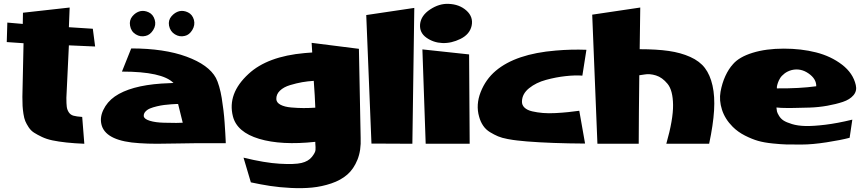

<svg xmlns="http://www.w3.org/2000/svg" viewBox="-20 -775 4472 995"><path d="M324 -268Q324 -237 326 -221.5Q328 -206 336.5 -193Q345 -180 360.5 -175.5Q376 -171 406 -169L417 -30Q366 -32 324.5 -36.5Q283 -41 252 -47.5Q221 -54 197 -65.5Q173 -77 156.5 -87.5Q140 -98 128.5 -115.5Q117 -133 111 -147.5Q105 -162 101.5 -185Q98 -208 97 -226Q96 -244 96 -273L102 -551L15 -557L18 -658L98 -651L99 -709L341 -736L337 -634L461 -626L473 -534L337 -540Z M654 -642Q649 -670 666 -690.5Q683 -711 706 -717Q728 -722 751 -711Q774 -700 782 -672Q790 -645 774 -619.5Q758 -594 735 -589Q708 -582 683.5 -597Q659 -612 654 -642ZM856 -642Q851 -670 868.5 -690.5Q886 -711 909 -717Q931 -722 954 -711Q977 -700 985 -672Q992 -645 976.5 -619.5Q961 -594 938 -589Q911 -582 886.5 -597Q862 -612 856 -642ZM725 -173Q727 -158 756.5 -149Q786 -140 829.5 -139Q873 -138 893.5 -138Q914 -138 927 -139L903 -236Q900 -236 893 -236Q886 -236 867 -234.5Q848 -233 831 -231Q814 -229 793 -224Q772 -219 757.5 -213Q743 -207 733.5 -196.5Q724 -186 725 -173ZM1099 -371Q1108 -354 1116 -326Q1124 -298 1129 -267.5Q1134 -237 1138 -203.5Q1142 -170 1144 -140Q1146 -110 1147.5 -85.5Q1149 -61 1149.5 -47Q1150 -33 1150 -33H1080H1078H1003Q967 -33 904.5 -31.5Q842 -30 793 -30Q744 -30 702 -33Q535 -43 508 -122Q495 -162 515 -204.5Q535 -247 575 -275Q656 -331 817 -342Q846 -344 879 -345Q821 -404 612 -404L660 -524Q831 -524 946.5 -481.5Q1062 -439 1099 -371Z M1412 -261Q1413 -243 1434 -232Q1455 -221 1489.5 -218Q1524 -215 1553 -215Q1582 -215 1614 -217Q1612 -276 1606 -356Q1574 -354 1545.5 -349Q1517 -344 1483.5 -334Q1450 -324 1430.5 -305Q1411 -286 1412 -261ZM1849 -61Q1852 4 1832.5 52.5Q1813 101 1779.5 130Q1746 159 1697 175.5Q1648 192 1597.5 197Q1547 202 1487.5 199Q1428 196 1379.5 188.5Q1331 181 1280 170L1242 42Q1352 69 1429.5 73.5Q1507 78 1542.5 69.5Q1578 61 1596 38.5Q1614 16 1615 2.5Q1616 -11 1614 -32Q1614 -38 1614 -40Q1438 -21 1323 -55.5Q1208 -90 1187 -172Q1157 -290 1268 -392Q1366 -483 1559 -500Q1580 -502 1598 -503Q1595 -553 1595 -553L1840 -522Z M1905 -31 1878 -697 2127 -734 2117 -30Z M2186 -30 2169 -519 2411 -493 2414 -30ZM2424 -641Q2414 -597 2366.5 -573.5Q2319 -550 2272 -552Q2226 -554 2189.5 -580Q2153 -606 2157 -650Q2162 -695 2209 -726Q2256 -757 2304 -755Q2361 -753 2397.5 -720Q2434 -687 2424 -641Z M2685 -250Q2684 -231 2698 -217.5Q2712 -204 2738 -198Q2764 -192 2793.5 -189.5Q2823 -187 2859.5 -189Q2896 -191 2924.5 -194Q2953 -197 2982 -201L3012 -31Q2836 -32 2711 -42Q2680 -45 2660.5 -47Q2641 -49 2611 -54.5Q2581 -60 2561 -68.5Q2541 -77 2519.5 -90Q2498 -103 2484 -123.5Q2470 -144 2463 -170Q2445 -232 2471 -298Q2497 -364 2549 -408Q2653 -496 2860 -513Q2940 -520 3019 -517L2998 -383Q2961 -386 2911 -380.5Q2861 -375 2809.5 -361Q2758 -347 2722 -318Q2686 -289 2685 -250Z M3290 -30H3152Q3150 -30 3145 -30Q3140 -30 3137 -30H3076L3049 -699L3298 -736L3295 -520Q3383 -520 3445.5 -511Q3508 -502 3557 -480Q3606 -458 3633 -422.5Q3660 -387 3672.5 -331.5Q3685 -276 3680.5 -202.5Q3676 -129 3655 -30H3433Q3469 -156 3468 -231.5Q3467 -307 3439.5 -340.5Q3412 -374 3379.5 -384Q3347 -394 3320 -389L3293 -385L3291 -194Z M4083 -412Q4061 -406 4045.5 -394Q4030 -382 4022.5 -369.5Q4015 -357 4011 -345Q4007 -333 4006 -325V-317Q4123 -316 4210 -328Q4211 -366 4170 -394.5Q4129 -423 4083 -412ZM4004 -218Q4004 -217 4004 -215Q4005 -205 4006.5 -197.5Q4008 -190 4017 -175Q4026 -160 4040.5 -150.5Q4055 -141 4084.5 -132Q4114 -123 4154 -122Q4194 -121 4256.5 -128.5Q4319 -136 4397 -155L4383 -61Q4338 -49 4263.5 -37.5Q4189 -26 4136 -26Q4130 -26 4118 -26Q4077 -26 4053 -26.5Q4029 -27 3984.5 -31.5Q3940 -36 3908.5 -45Q3877 -54 3840.5 -72.5Q3804 -91 3777 -118Q3737 -158 3721.5 -206.5Q3706 -255 3714 -299.5Q3722 -344 3739 -381Q3756 -418 3779 -443Q3811 -480 3880.5 -501.5Q3950 -523 4042 -523Q4132 -523 4209 -503.5Q4286 -484 4343.5 -440Q4401 -396 4415 -334Q4422 -304 4403 -281.5Q4384 -259 4348 -247Q4312 -235 4267 -227Q4222 -219 4176 -217.5Q4130 -216 4091.5 -215.5Q4053 -215 4028 -216Z"/></svg>

Font: LONDON PRESLEY
Style: Regular
Weight: 400
Version: Version 001.000